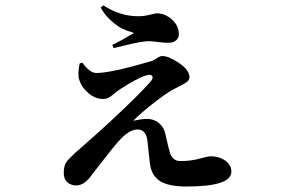

<svg xmlns="http://www.w3.org/2000/svg" viewBox="-20 -636 1040 707"><path d="M273.4 -402.3 283.2 -405.3Q310.5 -367.2 335 -367.2Q388.7 -367.2 538.1 -411.1Q544.9 -413.1 557.1 -421.4Q569.3 -429.7 577.1 -429.7Q601.6 -429.7 639.6 -403.8Q677.7 -377.9 677.7 -351.6Q677.7 -345.7 674.3 -340.8Q670.9 -335.9 663.6 -331.1Q656.2 -326.2 649.4 -322.8Q642.6 -319.3 632.3 -314Q622.1 -308.6 616.2 -305.7Q589.8 -291 545.9 -256.8Q502 -222.7 470.7 -191.4Q502.9 -198.2 521.5 -198.2Q546.9 -198.2 565.4 -182.6Q584 -167 588.9 -142.6Q602.5 -82 606.4 -71.3Q617.2 -43 643.6 -43Q683.6 -43 714.8 -51.8Q746.1 -60.5 755.9 -60.5Q787.1 -60.5 809.6 -44.4Q832 -28.3 832 -3.9Q832 50.8 667 50.8Q600.6 50.8 569.3 30.8Q538.1 10.7 532.2 -32.2Q530.3 -45.9 527.3 -76.2Q524.4 -106.4 522.5 -121.1Q516.6 -159.2 486.3 -159.2Q455.1 -159.2 417 -116.2Q399.4 -97.7 320.3 4.9Q292 46.9 260.7 46.9Q241.2 46.9 228 35.2Q214.8 23.4 214.8 2Q214.8 -24.4 223.1 -37.1Q231.4 -49.8 255.9 -72.3Q264.6 -80.1 314.5 -124Q364.3 -168 383.8 -186.5Q492.2 -287.1 533.2 -334Q545.9 -348.6 540 -356.4Q534.2 -364.3 515.6 -357.4Q485.4 -348.6 420.9 -306.6Q412.1 -300.8 399.4 -290Q386.7 -279.3 378.4 -275.4Q370.1 -271.5 360.4 -271.5Q331.1 -271.5 306.2 -292.5Q281.2 -313.5 272.5 -339.8Q264.6 -362.3 273.4 -402.3ZM473.6 -514.6Q471.7 -515.6 467.8 -516.6Q445.3 -523.4 430.7 -530.3Q416 -537.1 391.6 -557.6Q367.2 -578.1 350.6 -608.4L360.4 -616.2Q421.9 -576.2 489.3 -576.2Q509.8 -576.2 531.2 -581.5Q552.7 -586.9 556.6 -586.9Q587.9 -586.9 613.3 -564Q638.7 -541 638.7 -509.8Q638.7 -497.1 628.9 -487.8Q619.1 -478.5 600.6 -478.5Q584 -478.5 560.1 -481.4Q536.1 -484.4 528.3 -484.4Q515.6 -484.4 493.7 -480.5Q471.7 -476.6 438 -468.3Q404.3 -460 398.4 -459L393.6 -470.7Q420.9 -483.4 473.6 -514.6Z"/></svg>

Font: GenYoMin TW TTF Bold
Style: Regular
Weight: 700
Version: Version 1.300